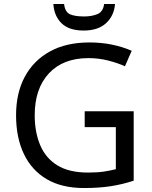

<svg xmlns="http://www.w3.org/2000/svg" viewBox="-20 -938 768 968"><path d="M407 -377H654V-27Q596 -8 537 1Q478 10 403 10Q292 10 216 -34.5Q140 -79 100.5 -161.5Q61 -244 61 -357Q61 -469 105 -551Q149 -633 231.5 -678.5Q314 -724 431 -724Q491 -724 544.5 -713Q598 -702 644 -682L610 -604Q572 -621 524.5 -633Q477 -645 426 -645Q298 -645 226.5 -568Q155 -491 155 -357Q155 -272 182.5 -206.5Q210 -141 269 -104.5Q328 -68 424 -68Q471 -68 504 -73Q537 -78 564 -85V-297H407ZM560 -918Q555 -858 514.5 -821Q474 -784 402 -784Q328 -784 290.5 -820.5Q253 -857 249 -918H303Q308 -877 333 -866Q358 -855 404 -855Q443 -855 471.5 -867Q500 -879 505 -918Z"/></svg>

Font: Noto Sans Old Permic
Style: Regular
Weight: 400
Designer: Monotype Design Team
Foundry: Monotype Imaging Inc.
Version: Version 2.001; ttfautohint (v1.8.4.7-5d5b)